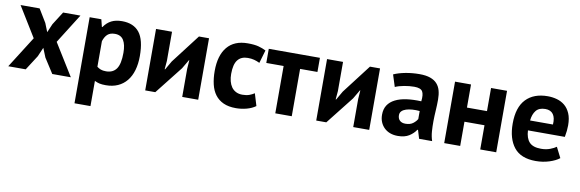

<svg xmlns="http://www.w3.org/2000/svg" viewBox="-51 -926 4643 1538"><g transform="rotate(10 2271.0 -157.0)"><path d="M170 -256 20 -500H175L240 -393L268 -323L298 -393L366 -500H507L356 -260L517 0H366L289 -120L259 -194L227 -120L150 0H8Z M582 -500H677L692 -440H696Q722 -478 757.5 -496Q793 -514 844 -514Q938 -514 985 -454.5Q1032 -395 1032 -263Q1032 -199 1017 -147.5Q1002 -96 972.5 -60Q943 -24 900.5 -5Q858 14 803 14Q772 14 752 9.5Q732 5 712 -5V200H582ZM805 -404Q767 -404 745.5 -385Q724 -366 712 -328V-120Q726 -109 742.5 -102.5Q759 -96 786 -96Q842 -96 870 -135.5Q898 -175 898 -266Q898 -332 876 -368Q854 -404 805 -404Z M1423 -228 1428 -299H1425L1382 -226L1204 0H1122V-500H1252V-262L1246 -194H1250L1291 -265L1471 -500H1553V0H1423Z M2021 -31Q1991 -9 1948.5 2.5Q1906 14 1861 14Q1801 14 1759.5 -5Q1718 -24 1692 -58.5Q1666 -93 1654.5 -142Q1643 -191 1643 -250Q1643 -377 1700 -445.5Q1757 -514 1866 -514Q1921 -514 1954.5 -505Q1988 -496 2015 -482L1984 -376Q1961 -387 1938.5 -393Q1916 -399 1887 -399Q1833 -399 1805 -363.5Q1777 -328 1777 -250Q1777 -218 1784 -191Q1791 -164 1805 -144Q1819 -124 1841.5 -112.5Q1864 -101 1894 -101Q1927 -101 1950 -109.5Q1973 -118 1991 -130Z M2455 -385H2314V0H2180V-385H2039V-500H2455Z M2814 -228 2819 -299H2816L2773 -226L2595 0H2513V-500H2643V-262L2637 -194H2641L2682 -265L2862 -500H2944V0H2814Z M3055 -471Q3095 -489 3150 -499.5Q3205 -510 3265 -510Q3317 -510 3352 -497.5Q3387 -485 3407.5 -462Q3428 -439 3436.5 -407Q3445 -375 3445 -335Q3445 -291 3442 -246.5Q3439 -202 3438.5 -159Q3438 -116 3441 -75.5Q3444 -35 3456 1H3350L3329 -68H3324Q3304 -37 3268.5 -14.5Q3233 8 3177 8Q3142 8 3114 -2.5Q3086 -13 3066 -32.5Q3046 -52 3035 -78.5Q3024 -105 3024 -138Q3024 -184 3044.5 -215.5Q3065 -247 3103.5 -266.5Q3142 -286 3195.5 -293.5Q3249 -301 3315 -298Q3322 -354 3307 -378.5Q3292 -403 3240 -403Q3201 -403 3157.5 -395Q3114 -387 3086 -374ZM3220 -99Q3259 -99 3282 -116.5Q3305 -134 3316 -154V-219Q3285 -222 3256.5 -220Q3228 -218 3206 -211Q3184 -204 3171 -191Q3158 -178 3158 -158Q3158 -130 3174.5 -114.5Q3191 -99 3220 -99Z M3847 -197H3684V0H3554V-500H3684V-312H3847V-500H3977V0H3847Z M4491 -43Q4461 -19 4409.5 -2.5Q4358 14 4300 14Q4179 14 4123 -56.5Q4067 -127 4067 -250Q4067 -382 4130 -448Q4193 -514 4307 -514Q4345 -514 4381 -504Q4417 -494 4445 -471Q4473 -448 4490 -409Q4507 -370 4507 -312Q4507 -291 4504.5 -267Q4502 -243 4497 -217H4197Q4200 -154 4229.5 -122Q4259 -90 4325 -90Q4366 -90 4398.5 -102.5Q4431 -115 4448 -128ZM4305 -410Q4254 -410 4229.5 -379.5Q4205 -349 4200 -298H4386Q4390 -352 4369.5 -381Q4349 -410 4305 -410Z"/></g></svg>

Font: PTSans
Style: Bold
Weight: 700
Designer: A.Korolkova, O.Umpeleva, V.Yefimov
Foundry: ParaType Ltd
Version: Version 2.003W OFL